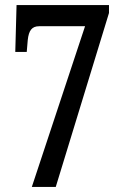

<svg xmlns="http://www.w3.org/2000/svg" viewBox="-20 -734 486 754"><path d="M105 0H199L408 -683V-714H45L40 -530H85L89 -577C93 -614 105 -631 134 -631H314Z"/></svg>

Font: Noto Serif Georgian ExtraCondensed Medium
Style: Regular
Weight: 500
Width: 2
Designer: Monotype Design Team, Akaki Razmadze
Foundry: Google LLC
Version: Version 2.003